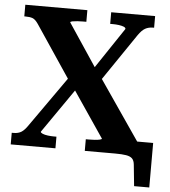

<svg xmlns="http://www.w3.org/2000/svg" viewBox="-58 -762 859 971"><g transform="rotate(5 371.5 -277.0)"><path d="M31 -651V-710H346V-651H330Q316 -651 301 -650Q286 -649 275.5 -647Q265 -645 265 -641L425 -401L430 -398L659 -64V0H395V-59H411Q425 -59 440.5 -60Q456 -61 466 -63.5Q476 -66 476 -69L299 -330L293 -334L102 -619Q87 -641 73 -646Q59 -651 36 -651ZM19 0V-59H29Q52 -59 68 -69Q84 -79 102 -106L300 -387L350 -344L165 -77Q165 -72 175.5 -67.5Q186 -63 202 -61Q218 -59 232 -59H246V0ZM442 -359 390 -399 546 -632Q546 -639 536 -643Q526 -647 511 -649Q496 -651 481 -651H467V-710H690V-651H685Q662 -651 645 -641.5Q628 -632 610 -606ZM549 0H497V-70H736V156H659L648 48Q646 27 636 17Q626 7 605 3.5Q584 0 549 0Z"/></g></svg>

Font: Roboto Serif 28pt SemiBold
Style: Regular
Weight: 600
Designer: Greg Gazdowicz
Foundry: Commercial Type
Version: Version 1.008